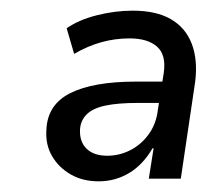

<svg xmlns="http://www.w3.org/2000/svg" viewBox="-20 -748 388 360"><path d="M165 -408Q135 -408 112.5 -421Q90 -434 77.5 -455.5Q65 -477 67 -505Q69 -552 112 -573.5Q155 -595 235 -595H296L290 -555H238Q201 -555 177.5 -550Q154 -545 142.5 -533.5Q131 -522 130 -505Q129 -482 142.5 -469Q156 -456 181 -456Q204 -456 224.5 -466.5Q245 -477 259 -496.5Q273 -516 276 -542L287 -611Q292 -645 274.5 -660.5Q257 -676 223 -676Q196 -676 170.5 -669Q145 -662 119 -647L105 -695Q128 -711 162 -719.5Q196 -728 229 -728Q273 -728 300.5 -712Q328 -696 339.5 -666Q351 -636 346 -595L319 -413H259L268 -470H266Q248 -439 222 -423.5Q196 -408 165 -408Z"/></svg>

Font: Nunitoga
Style: Medium Italic
Weight: 500
Italic angle: -9°
Designer: Vernon Adams
Foundry: Vernon Adams
Version: Version 1.0